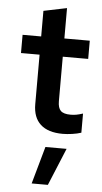

<svg xmlns="http://www.w3.org/2000/svg" viewBox="-63 -708 551 1039"><g transform="rotate(5 212.5 -189.0)"><path d="M294 10Q214 10 173 -27.5Q132 -65 132 -137V-406H31V-505H132V-644L258 -670V-505H396V-406H258V-164Q258 -128 273.5 -112.5Q289 -97 327 -97Q343 -97 357.5 -99.5Q372 -102 394 -109V-5Q373 2 345 6Q317 10 294 10ZM150 292 207 89H322L238 292Z"/></g></svg>

Font: Red Hat Text SemiBold
Style: Regular
Weight: 600
Designer: Pentagram, MCKL
Foundry: MCKL
Version: Version 1.030